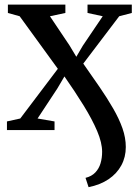

<svg xmlns="http://www.w3.org/2000/svg" viewBox="-20 -552 594 815"><path d="M356 242.5 343 203Q369 196.5 384.5 180.2Q400 164 406.8 141.2Q413.5 118.5 413.5 92.5Q413.5 54 392.5 4.5Q371.5 -45 335.2 -103.8Q299 -162.5 253.5 -227.5L223.5 -176.5L139.5 -49L211.5 -36.5V0H9.5V-36.5L66 -49L225.5 -260L63.5 -483L13.5 -497V-532.5H257.5V-497L192 -483L274.5 -360L304 -311L331.5 -358L416 -483L351.5 -497V-532.5H539.5V-497L486 -483L333.5 -282Q370 -230 402.5 -182.8Q435 -135.5 460.2 -91.8Q485.5 -48 499.8 -7.5Q514 33 514 72Q514 115 495 150Q476 185 440.8 208.8Q405.5 232.5 356 242.5Z"/></svg>

Font: Merriweather 72pt Medium
Style: Regular
Weight: 500
Version: Version 2.100